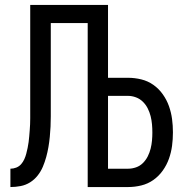

<svg xmlns="http://www.w3.org/2000/svg" viewBox="-20 -755 790 775"><path d="M22 0V-74Q34 -74 45.5 -78.5Q57 -83 65 -92Q73 -101 78 -112Q83 -123 86 -134.5Q89 -146 91.5 -158Q94 -170 95.5 -181.5Q97 -193 98 -205Q99 -217 100 -229.5Q101 -242 101.5 -254Q102 -266 102 -278Q102 -290 102 -302Q102 -314 102 -326V-735H416V-441H497Q524 -441 550.5 -434.5Q577 -428 599 -412.5Q621 -397 637 -374.5Q653 -352 662 -326.5Q671 -301 674.5 -274.5Q678 -248 678 -221Q678 -193 674.5 -166.5Q671 -140 662 -114.5Q653 -89 637 -66.5Q621 -44 599 -28.5Q577 -13 550.5 -6.5Q524 0 497 0H334V-662H185V-326Q185 -306 185 -285Q185 -264 184 -243.5Q183 -223 181 -202.5Q179 -182 175.5 -161.5Q172 -141 166.5 -121Q161 -101 153 -82Q145 -63 132 -46.5Q119 -30 101.5 -19Q84 -8 63.5 -4Q43 0 22 0ZM497 -74Q513 -74 529 -79.5Q545 -85 557 -97Q569 -109 576.5 -124Q584 -139 588 -155Q592 -171 593.5 -187.5Q595 -204 595 -220Q595 -237 593.5 -253.5Q592 -270 588 -286Q584 -302 576.5 -317Q569 -332 557 -344Q545 -356 529 -362Q513 -368 497 -368H416V-74Z"/></svg>

Font: Iosevka Aile
Style: Regular
Weight: 400
Designer: Belleve Invis
Foundry: Belleve Invis
Version: Version 28.0.1; ttfautohint (v1.8.4)